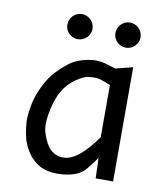

<svg xmlns="http://www.w3.org/2000/svg" viewBox="-79 -752 709 826"><g transform="rotate(10 275.0 -338.5)"><path d="M144.5 -232.9Q137.2 -187.5 144.8 -160.6Q152.3 -133.8 164.8 -111.1Q177.2 -88.4 196 -76.2Q214.8 -64 240.2 -64Q272.5 -64 308.3 -92.8Q344.2 -121.6 383.8 -178.2V-405.8Q364.3 -415 340.3 -422.4Q316.4 -429.7 277.8 -422.9Q226.1 -403.3 191.9 -359.6Q157.7 -315.9 144.5 -232.9ZM389.6 -89.8Q379.9 -72.3 353.5 -40.5Q318.8 8.8 223.1 8.8Q180.2 8.8 148.4 -8.8Q116.7 -26.4 95.5 -58.6Q74.2 -90.8 66.4 -128.2Q58.6 -165.5 57.6 -201.2Q61.5 -270 83 -321.8Q104.5 -373.5 129.6 -404.1Q154.8 -434.6 193.1 -463.9Q231.4 -493.2 299.8 -500Q332.5 -499 349.6 -493.7Q366.7 -488.3 394 -480L469.2 -499V0H393.1L391.1 -65.9ZM212.9 -686Q224.1 -686 234.1 -681.6Q244.1 -677.2 251.7 -669.7Q259.3 -662.1 263.7 -652.1Q268.1 -642.1 268.1 -630.9Q268.1 -619.6 263.7 -609.6Q259.3 -599.6 251.7 -592.3Q244.1 -585 234.1 -580.6Q224.1 -576.2 212.9 -576.2Q201.7 -576.2 191.7 -580.6Q181.6 -585 174.3 -592.3Q167 -599.6 162.6 -609.6Q158.2 -619.6 158.2 -630.9Q158.2 -642.1 162.6 -652.1Q167 -662.1 174.3 -669.7Q181.6 -677.2 191.7 -681.6Q201.7 -686 212.9 -686ZM422.9 -686Q434.1 -686 444.1 -681.6Q454.1 -677.2 461.7 -669.7Q469.2 -662.1 473.6 -652.1Q478 -642.1 478 -630.9Q478 -619.6 473.6 -609.6Q469.2 -599.6 461.7 -592.3Q454.1 -585 444.1 -580.6Q434.1 -576.2 422.9 -576.2Q411.6 -576.2 401.6 -580.6Q391.6 -585 384.3 -592.3Q377 -599.6 372.6 -609.6Q368.2 -619.6 368.2 -630.9Q368.2 -642.1 372.6 -652.1Q377 -662.1 384.3 -669.7Q391.6 -677.2 401.6 -681.6Q411.6 -686 422.9 -686ZM43 -490.2Z"/></g></svg>

Font: Code New Roman
Style: Regular
Weight: 400
Monospace: yes
Designer: Sam Radian
Foundry: Code New Roman
Version: Version 2.00 November 29, 2014